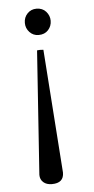

<svg xmlns="http://www.w3.org/2000/svg" viewBox="-53 -741 386 785"><g transform="rotate(-5 140.5 -348.0)"><path d="M80 -30 115 -538Q128 -540 141 -538L177 -31Q177 12 128 12Q106 12 93 0.5Q80 -11 80 -30ZM75 -654Q75 -677 90 -692.5Q105 -708 127 -708Q152 -708 166.5 -691.5Q181 -675 181 -654Q181 -632 166.5 -616Q152 -600 127 -600Q105 -600 90 -616Q75 -632 75 -654Z"/></g></svg>

Font: Castoro Titling
Style: Regular
Weight: 400
Version: Version 2.04